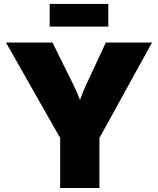

<svg xmlns="http://www.w3.org/2000/svg" viewBox="-20 -940 790 960"><path d="M280.8 0V-250L9.8 -727.5H242.2L346.7 -516.6Q360.4 -489.3 371.8 -461.2Q383.3 -433.1 395 -400.9H366.2Q377 -433.1 387.7 -461.2Q398.4 -489.3 411.1 -516.6L509.3 -727.5H740.2L477.1 -250V0ZM521.5 -920.4V-807.1H228.5V-920.4Z"/></svg>

Font: Inter 24pt Black
Style: Regular
Weight: 900
Designer: Rasmus Andersson
Foundry: rsms
Version: Version 4.001;git-66647c0bb